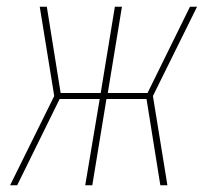

<svg xmlns="http://www.w3.org/2000/svg" viewBox="-20 -550 640 570"><path d="M10 0 141 -265 98 -530H119L160 -274H279L321 -530H342L300 -274H418L544 -530H565L434 -265L477 0H456L415 -256H296L254 0H233L276 -256H157L31 0Z"/></svg>

Font: Iosevka Curly ThExObl
Style: Regular
Weight: 100
Width: 7
Italic angle: -9°
Monospace: yes
Designer: Belleve Invis
Foundry: Belleve Invis
Version: Version 11.1.0; ttfautohint (v1.8.3)